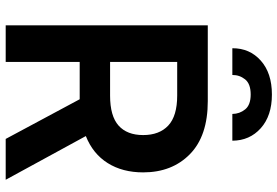

<svg xmlns="http://www.w3.org/2000/svg" viewBox="-174 -824 998 691"><g transform="rotate(90 325.5 -479.0)"><path d="M71.7 0V-727.3H344.5Q469.8 -727.3 535.3 -663Q600.9 -598.7 600.9 -494.7Q600.9 -420.5 567.5 -367.2Q534.1 -313.9 470.2 -288.4L627.5 0H480.5L337.7 -266.3H203.5V0ZM203.5 -375.7H324.9Q398.1 -375.7 432.4 -406.2Q466.6 -436.8 466.6 -494.7Q466.6 -552.9 432.4 -585Q398.1 -617.2 324.2 -617.2H203.5ZM154.1 -815.7Q153.8 -878.2 198.7 -918.1Q243.6 -958.1 320.7 -958.1Q397 -958.1 441.8 -918.1Q486.5 -878.2 486.9 -815.7H390.6Q390.3 -842 374.1 -861.9Q358 -881.7 320.7 -881.7Q282 -881.7 266 -861.5Q250 -841.3 250.4 -815.7Z"/></g></svg>

Font: Inter Zeller Semi Bold
Style: Regular
Weight: 600
Designer: Rasmus Andersson; Joe Bland
Foundry: zeller
Version: Version 3.015;git-dec3a8cb1